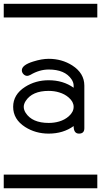

<svg xmlns="http://www.w3.org/2000/svg" viewBox="-20 -714 540 1026"><path d="M0 -620.8V-693.8H500V-620.8ZM0 219.2H500V292.2H0ZM430.7 -28.6Q430.7 0 402.1 0Q373.5 0 373.5 -40.3Q317.4 0 240.2 0Q169.9 0 114.3 -35.4Q50.3 -76.4 50.3 -143.1Q50.3 -209 114.3 -249.8Q169.9 -285.2 240.2 -285.2Q317.4 -285.2 373.5 -245.1V-256.6Q373.5 -273.7 361.8 -290.8Q326.7 -342.5 240.2 -342.5Q190.9 -342.5 142.6 -314Q132.3 -308.6 125.5 -308.6Q114.3 -308.6 105.5 -317.6Q96.7 -326.7 96.7 -338.4Q96.7 -366.2 156.7 -385Q203.1 -399.7 240.2 -399.7Q310.5 -399.7 366.2 -364.3Q430.7 -322.8 430.7 -256.6ZM373.5 -143.1Q373.5 -169.7 347.7 -192.4Q326.2 -211.4 296.4 -220.2Q270.5 -228.3 240.2 -228.3Q151.9 -228.3 117.2 -174.3Q106.9 -158.2 106.9 -143.1Q106.9 -127 117.2 -110.8Q151.9 -57.1 240.2 -57.1Q270.5 -57.1 296.4 -64.9Q326.2 -73.7 347.7 -92.8Q373.5 -115.7 373.5 -143.1Z"/></svg>

Font: EnergyBar
Style: Regular
Weight: 400
Italic angle: -10°
Version: 1.0 2000-03-28